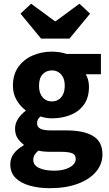

<svg xmlns="http://www.w3.org/2000/svg" viewBox="-20 -780 574 1011"><path d="M241.8 210.9Q184.1 210.9 136.8 197.6Q89.5 184.3 61.8 156.8Q34.2 129.3 34.2 85.2Q34.2 54 52.5 29.2Q70.8 4.4 104.6 -14.7V-18.7Q85.8 -32.2 72.5 -52.4Q59.3 -72.6 59.3 -102.9Q59.3 -130.2 75.3 -154.7Q91.3 -179.3 114.6 -195.9V-199.9Q88.5 -218.2 68.2 -251.9Q48 -285.6 48 -328.6Q48 -388.1 77 -428.2Q106 -468.2 152.9 -488.2Q199.8 -508.1 253.2 -508.1Q274 -508.1 293.7 -505Q313.4 -502 330 -496.1H511.4V-389H431.7Q438.7 -377.9 443.6 -360.6Q448.5 -343.2 448.5 -323.6Q448.5 -266.6 422.4 -229.7Q396.3 -192.9 351.8 -174.9Q307.4 -156.9 253.2 -156.9Q239.6 -156.9 224.6 -159.2Q209.6 -161.5 192.6 -166.6Q184 -158.5 179.7 -150.9Q175.3 -143.3 175.3 -129.7Q175.3 -111.7 192.4 -102.5Q209.4 -93.3 249.6 -93.3H330Q421.5 -93.3 470.5 -63.6Q519.4 -33.9 519.4 32.8Q519.4 84.3 485.4 124.5Q451.4 164.8 389.2 187.8Q326.9 210.9 241.8 210.9ZM253.2 -245.9Q272.5 -245.9 287.7 -255.3Q302.9 -264.6 311.9 -283Q320.9 -301.4 320.9 -328.6Q320.9 -355.1 312 -372.9Q303 -390.7 287.9 -400Q272.7 -409.3 253.2 -409.3Q223.9 -409.3 204.7 -389.1Q185.5 -368.9 185.5 -328.6Q185.5 -301.4 194.5 -283Q203.5 -264.6 218.7 -255.3Q233.8 -245.9 253.2 -245.9ZM265.2 118.7Q298.3 118.7 323.7 110.8Q349.2 102.9 363.9 89Q378.7 75 378.7 57.9Q378.7 34 359.1 26.7Q339.4 19.4 303 19.4H251.6Q226.1 19.4 210.4 17.8Q194.6 16.2 182 13.1Q168.3 24.7 161.7 36.3Q155.2 47.9 155.2 61.7Q155.2 90 185.5 104.3Q215.8 118.7 265.2 118.7ZM196.1 -576.9 88 -708.1 143.9 -760.4 269.1 -668.3H273.1L398.3 -760.4L454.2 -708.1L346 -576.9Z"/></svg>

Font: Source Sans Variable
Style: Regular
Weight: 200
Designer: Paul D. Hunt
Foundry: Adobe Systems Incorporated
Version: Version 3.006;hotconv 1.0.111;makeotfexe 2.5.65597